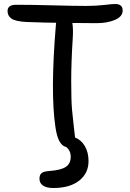

<svg xmlns="http://www.w3.org/2000/svg" viewBox="-20 -757 657 969"><path d="M249 191.9Q215.3 191.9 197.3 179.7Q179.2 167.5 179.2 145Q179.2 126 189.7 116.9Q200.2 107.9 229 106Q289.1 101.6 313 84.7Q336.9 67.9 336.9 34.2Q336.9 2.9 314 -15.1Q272.9 -23.4 259.8 -115.2Q233.4 -290.5 262.2 -632.8Q262.2 -639.2 263.2 -642.1Q224.1 -642.1 113.8 -646Q58.6 -648.9 38.3 -662.8Q18.1 -676.8 18.1 -701.2Q18.1 -732.9 61 -732.9Q141.6 -732.9 248.5 -730Q355.5 -727.1 415 -727.1Q464.4 -727.1 505.4 -731.9Q546.4 -736.8 561 -736.8Q599.1 -736.8 599.1 -704.1Q599.1 -673.3 560.3 -656.7Q521.5 -640.1 467.8 -640.1Q382.3 -640.1 345.2 -641.1Q350.1 -610.8 347.2 -564.9Q339.4 -445.3 339.4 -347.4Q339.4 -249.5 343.5 -203.4Q347.7 -157.2 353 -114Q358.4 -70.8 358.9 -63Q390.1 -50.8 408.4 -19.3Q426.8 12.2 426.8 56.2Q426.8 117.7 379.4 154.8Q332 191.9 249 191.9Z"/></svg>

Font: Shantell Sans Bouncy
Style: Regular
Weight: 400
Designer: Stephen Nixon, Anya Danilova, Shantell Martin
Foundry: Arrow Type
Version: Version 1.006;[9816181b4]